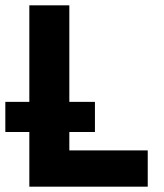

<svg xmlns="http://www.w3.org/2000/svg" viewBox="-50 -700 614 720"><path d="M60 0V-680H210V-136H504V0ZM-30 -205V-318H306V-205Z"/></svg>

Font: Teachers
Style: Regular
Weight: 400
Designer: Alfredo Marco Pradil, Chank Diesel
Version: Version 1.001